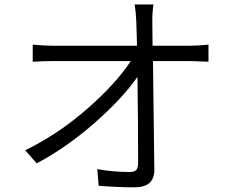

<svg xmlns="http://www.w3.org/2000/svg" viewBox="-20 -799 1040 845"><path d="M651.4 -597.7H815.4Q848.6 -597.7 897.5 -602.5V-527.3Q827.1 -530.3 817.4 -530.3H653.3Q658.2 -116.2 659.2 -50.8Q659.2 25.4 572.3 25.4Q498 25.4 414.1 18.6L408.2 -54.7Q477.5 -42 550.8 -42Q572.3 -42 580.1 -51.3Q587.9 -60.5 587.9 -82Q587.9 -252.9 585 -460.9Q519.5 -366.2 396 -257.8Q272.5 -149.4 141.6 -80.1L90.8 -137.7Q235.4 -208 362.8 -319.3Q490.2 -430.7 555.7 -530.3H214.8Q170.9 -530.3 124 -527.3V-602.5Q174.8 -597.7 212.9 -597.7H583Q581.1 -668.9 580.1 -699.2Q578.1 -747.1 572.3 -779.3H655.3Q649.4 -737.3 650.4 -699.2Z"/></svg>

Font: GenEi Gothic M SemiLight
Style: Regular
Weight: 350
Designer: o_tamon (Modified); [Source Han Sans]
Ryoko NISHIZUKA  (kana & ideographs); Paul D. Hunt (Latin, Greek & Cyrillic); Wenl
Version: Version 1.1a;Original Version 1.004